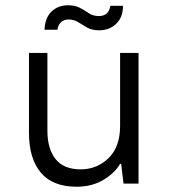

<svg xmlns="http://www.w3.org/2000/svg" viewBox="-20 -697 640 729"><path d="M271 12Q180 12 135 -41.5Q90 -95 90 -193V-496H160V-201Q160 -132 191 -93Q222 -54 286 -54Q348 -54 392 -96.5Q436 -139 436 -219V-496H506V0H449L440 -75H436Q416 -40 372.5 -14Q329 12 271 12ZM357 -582Q329 -582 310.5 -592.5Q292 -603 276.5 -613Q261 -623 240 -623Q224 -623 212.5 -613.5Q201 -604 198 -584H149Q151 -630 176 -653.5Q201 -677 238 -677Q266 -677 284 -667Q302 -657 318 -646.5Q334 -636 355 -636Q393 -636 399 -675H447Q447 -631 421 -606.5Q395 -582 357 -582Z"/></svg>

Font: DM Mono Light
Style: Regular
Weight: 300
Designer: Colophon Foundry
Foundry: Colophon Foundry
Version: Version 1.000; ttfautohint (v1.8.2.53-6de2)